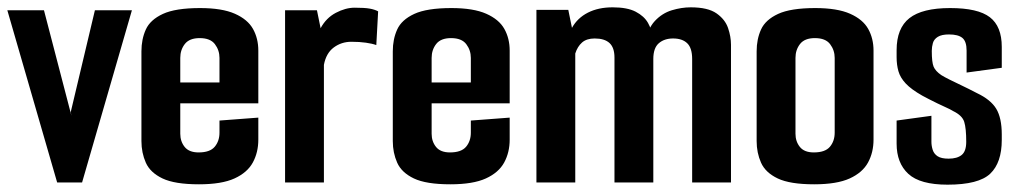

<svg xmlns="http://www.w3.org/2000/svg" viewBox="-22 -498 2784 524"><path d="M134 0 -2 -470H98L173 -182L171 -192L237 -470H338L202 0Z M521 5Q455 5 421.5 -11Q388 -27 376 -54Q364 -81 364 -113V-358Q364 -391 376 -417.5Q388 -444 422.5 -460Q457 -476 524 -476Q584 -476 619 -460.5Q654 -445 668.5 -419Q683 -393 683 -360V-266L577 -259V-340Q577 -361 564.5 -377.5Q552 -394 523 -394Q495 -394 482.5 -378Q470 -362 470 -340V-133Q470 -112 482 -97Q494 -82 520 -82Q551 -82 564 -97.5Q577 -113 577 -136V-169L683 -177V-117Q683 -82 668 -54.5Q653 -27 618 -11Q583 5 521 5ZM376 -216V-273H683V-216Z M756 0V-470H843L853 -421Q868 -449 894.5 -463Q921 -477 946 -477Q973 -477 987 -474.5Q1001 -472 1010 -467L1005 -375Q994 -379 976.5 -381.5Q959 -384 937 -384Q910 -384 889 -368.5Q868 -353 862 -321V0Z M1207 5Q1141 5 1107.5 -11Q1074 -27 1062 -54Q1050 -81 1050 -113V-358Q1050 -391 1062 -417.5Q1074 -444 1108.5 -460Q1143 -476 1210 -476Q1270 -476 1305 -460.5Q1340 -445 1354.5 -419Q1369 -393 1369 -360V-266L1263 -259V-340Q1263 -361 1250.5 -377.5Q1238 -394 1209 -394Q1181 -394 1168.5 -378Q1156 -362 1156 -340V-133Q1156 -112 1168 -97Q1180 -82 1206 -82Q1237 -82 1250 -97.5Q1263 -113 1263 -136V-169L1369 -177V-117Q1369 -82 1354 -54.5Q1339 -27 1304 -11Q1269 5 1207 5ZM1062 -216V-273H1369V-216Z M1442 0V-471H1529L1539 -422Q1554 -449 1582.5 -463.5Q1611 -478 1650 -478Q1690 -478 1713 -466Q1736 -454 1746.5 -435.5Q1757 -417 1759 -396L1737 -376Q1745 -419 1765 -440.5Q1785 -462 1811.5 -470Q1838 -478 1863 -478Q1910 -478 1933.5 -461.5Q1957 -445 1965 -421.5Q1973 -398 1973 -376V0H1867V-337Q1867 -367 1853.5 -380Q1840 -393 1815 -393Q1791 -393 1776 -380Q1761 -367 1761 -337V0H1655V-341Q1655 -368 1641.5 -380.5Q1628 -393 1601 -393Q1579 -393 1566.5 -382Q1554 -371 1548 -352V0Z M2200 5Q2134 5 2100.5 -11Q2067 -27 2055 -54Q2043 -81 2043 -113V-358Q2043 -391 2055 -417.5Q2067 -444 2101.5 -460Q2136 -476 2203 -476Q2263 -476 2298 -460.5Q2333 -445 2347.5 -419Q2362 -393 2362 -360V-117Q2362 -82 2347 -54.5Q2332 -27 2297 -11Q2262 5 2200 5ZM2199 -82Q2230 -82 2243 -97.5Q2256 -113 2256 -136V-340Q2256 -361 2243.5 -377.5Q2231 -394 2202 -394Q2174 -394 2161.5 -378Q2149 -362 2149 -340V-133Q2149 -112 2161 -97Q2173 -82 2199 -82Z M2564 6Q2489 6 2457 -23.5Q2425 -53 2425 -106V-169L2520 -182V-111Q2520 -100 2523.5 -89Q2527 -78 2537 -71.5Q2547 -65 2567 -65Q2590 -65 2602.5 -75Q2615 -85 2615 -111Q2615 -148 2609.5 -165.5Q2604 -183 2579 -195Q2571 -200 2559.5 -205Q2548 -210 2536 -216Q2524 -222 2513 -227.5Q2502 -233 2495 -237Q2465 -254 2450 -270Q2435 -286 2430 -303.5Q2425 -321 2425 -342V-361Q2425 -421 2460 -448.5Q2495 -476 2571 -476Q2647 -476 2679.5 -451Q2712 -426 2712 -370V-313L2616 -300V-360Q2616 -385 2604.5 -394.5Q2593 -404 2568 -404Q2548 -404 2537.5 -397.5Q2527 -391 2524 -380.5Q2521 -370 2521 -359Q2521 -328 2526 -316Q2531 -304 2547 -293Q2555 -288 2569 -281Q2583 -274 2602 -265Q2621 -256 2644 -244Q2682 -226 2697 -201Q2712 -176 2712 -131V-116Q2712 -54 2680.5 -24Q2649 6 2564 6Z"/></svg>

Font: Smooch Sans
Style: Bold
Weight: 700
Designer: Robert E. Leuschke
Foundry: Robert E. Leuschke
Version: Version 1.010